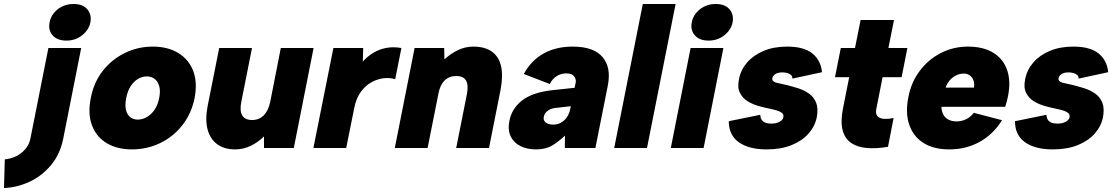

<svg xmlns="http://www.w3.org/2000/svg" viewBox="-129 -740 5583 960"><path d="M23 -47Q15 -7 -19 22Q-53 51 -105 57L-109 200Q-46 198 16 170Q78 142 124.5 87.5Q171 33 187 -46L277 -500H113ZM203 -537Q157 -537 134 -563.5Q111 -590 119 -628Q126 -667 159.5 -693.5Q193 -720 239 -720Q285 -720 307.5 -693.5Q330 -667 323 -628Q315 -590 281.5 -563.5Q248 -537 203 -537Z M531 7Q457 7 405 -24Q353 -55 331 -113Q309 -171 325 -250Q340 -329 385.5 -386.5Q431 -444 496 -475.5Q561 -507 635 -507Q709 -507 761.5 -475.5Q814 -444 836.5 -386.5Q859 -329 844 -250Q828 -171 782 -113Q736 -55 670.5 -24Q605 7 531 7ZM560 -142Q582 -142 604 -154Q626 -166 643 -190Q660 -214 667 -250Q674 -286 667 -310Q660 -334 643.5 -346Q627 -358 605 -358Q583 -358 562 -346Q541 -334 525 -310Q509 -286 502 -250Q495 -214 501 -190Q507 -166 522.5 -154Q538 -142 560 -142Z M1340 0H1191V-58Q1162 -29 1125 -11Q1088 7 1047 7Q993 7 957.5 -18.5Q922 -44 909 -92.5Q896 -141 909 -209L967 -500H1131L1077 -228Q1069 -185 1082.5 -162.5Q1096 -140 1132 -140Q1167 -140 1190 -163.5Q1213 -187 1222 -230L1275 -500H1439Z M1538 -500H1687L1685 -432Q1709 -459 1738.5 -476.5Q1768 -494 1803 -500.5Q1838 -507 1878 -500L1847 -344Q1822 -352 1791.5 -349Q1761 -346 1730.5 -330Q1700 -314 1676 -282Q1652 -250 1642 -199L1602 0H1438Z M1944 -500H2092L2093 -443Q2123 -471 2160 -489Q2197 -507 2237 -507Q2296 -507 2331 -481.5Q2366 -456 2376.5 -408Q2387 -360 2374 -292L2316 0H2152L2206 -272Q2214 -315 2201 -337.5Q2188 -360 2152 -360Q2117 -360 2094 -337.5Q2071 -315 2063 -271L2009 0H1845Z M2695 0 2696 -62Q2663 -31 2631 -12Q2599 7 2551 7Q2507 7 2473.5 -9.5Q2440 -26 2424.5 -58Q2409 -90 2418 -136Q2430 -198 2482 -238Q2534 -278 2631 -289L2744 -301L2750 -330Q2752 -344 2741.5 -358.5Q2731 -373 2702 -373Q2676 -373 2654 -359Q2632 -345 2620 -320L2490 -370Q2527 -438 2589 -472.5Q2651 -507 2734 -507Q2839 -507 2883.5 -455Q2928 -403 2910 -312L2848 0ZM2725 -209 2646 -200Q2623 -197 2608 -185Q2593 -173 2590 -156Q2586 -139 2599 -128Q2612 -117 2638 -117Q2658 -117 2675.5 -126.5Q2693 -136 2705.5 -154Q2718 -172 2723 -199Z M3085 -720H3249L3106 0H2942Z M3324 -500H3488L3389 0H3225ZM3414 -537Q3368 -537 3345 -563.5Q3322 -590 3330 -628Q3337 -667 3370.5 -693.5Q3404 -720 3450 -720Q3496 -720 3518.5 -693.5Q3541 -667 3534 -628Q3526 -590 3492.5 -563.5Q3459 -537 3414 -537Z M3672 -166Q3673 -151 3679 -141.5Q3685 -132 3697 -127Q3709 -122 3727 -122Q3752 -122 3768.5 -131Q3785 -140 3788 -154Q3790 -168 3780.5 -175.5Q3771 -183 3754 -188Q3737 -193 3717 -197Q3693 -202 3664 -210Q3635 -218 3609.5 -233.5Q3584 -249 3570.5 -276Q3557 -303 3566 -345Q3575 -391 3606.5 -427.5Q3638 -464 3689 -485.5Q3740 -507 3807 -507Q3890 -507 3932.5 -473Q3975 -439 3981 -379L3833 -347Q3833 -359 3825.5 -365.5Q3818 -372 3806.5 -375Q3795 -378 3783 -378Q3760 -378 3747.5 -369.5Q3735 -361 3733 -350Q3731 -341 3736 -335.5Q3741 -330 3751 -327Q3761 -324 3774.5 -321.5Q3788 -319 3804 -315Q3832 -308 3862 -298.5Q3892 -289 3916 -272Q3940 -255 3951.5 -227Q3963 -199 3955 -154Q3946 -109 3914 -72.5Q3882 -36 3829 -14.5Q3776 7 3704 7Q3616 7 3565.5 -28.5Q3515 -64 3515 -134Z M4146 -500 4174 -640H4341L4313 -500H4408L4379 -354H4284L4253 -198Q4247 -170 4259.5 -158Q4272 -146 4294.5 -145.5Q4317 -145 4339 -150L4311 -6Q4252 4 4205 0Q4158 -4 4126.5 -25.5Q4095 -47 4084 -89.5Q4073 -132 4086 -198L4117 -354H4046L4075 -500Z M4617 7Q4539 7 4488 -25.5Q4437 -58 4417 -117Q4397 -176 4413 -255Q4427 -329 4470 -386Q4513 -443 4575.5 -475Q4638 -507 4711 -507Q4787 -507 4837 -476.5Q4887 -446 4906.5 -390Q4926 -334 4911 -259Q4909 -248 4905.5 -235Q4902 -222 4897 -206H4578Q4579 -183 4588 -166.5Q4597 -150 4614 -141.5Q4631 -133 4654 -133Q4680 -133 4702 -144Q4724 -155 4740 -176L4881 -139Q4837 -68 4769 -30.5Q4701 7 4617 7ZM4741 -302Q4744 -323 4738 -339Q4732 -355 4718.5 -364Q4705 -373 4686 -372Q4667 -371 4649.5 -362Q4632 -353 4619 -337.5Q4606 -322 4599 -302Z M5103 -166Q5104 -151 5110 -141.5Q5116 -132 5128 -127Q5140 -122 5158 -122Q5183 -122 5199.5 -131Q5216 -140 5219 -154Q5221 -168 5211.5 -175.5Q5202 -183 5185 -188Q5168 -193 5148 -197Q5124 -202 5095 -210Q5066 -218 5040.5 -233.5Q5015 -249 5001.5 -276Q4988 -303 4997 -345Q5006 -391 5037.5 -427.5Q5069 -464 5120 -485.5Q5171 -507 5238 -507Q5321 -507 5363.5 -473Q5406 -439 5412 -379L5264 -347Q5264 -359 5256.5 -365.5Q5249 -372 5237.5 -375Q5226 -378 5214 -378Q5191 -378 5178.5 -369.5Q5166 -361 5164 -350Q5162 -341 5167 -335.5Q5172 -330 5182 -327Q5192 -324 5205.5 -321.5Q5219 -319 5235 -315Q5263 -308 5293 -298.5Q5323 -289 5347 -272Q5371 -255 5382.5 -227Q5394 -199 5386 -154Q5377 -109 5345 -72.5Q5313 -36 5260 -14.5Q5207 7 5135 7Q5047 7 4996.5 -28.5Q4946 -64 4946 -134Z"/></svg>

Font: Albert Sans Black
Style: Italic
Weight: 900
Italic angle: -11.25°
Designer: Andreas Rasmussen
Foundry: a.Foundry
Version: Version 1.025